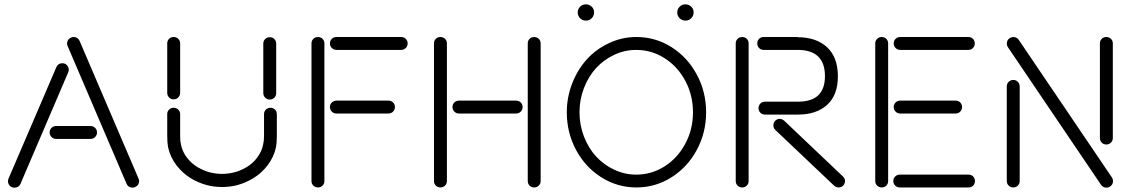

<svg xmlns="http://www.w3.org/2000/svg" viewBox="-20 -842 5279 893"><path d="M568.8 13.2 294.9 -627Q292 -632.8 292 -639.2Q292 -659.2 310.1 -667Q315.9 -669.9 321.8 -669.9Q342.3 -669.9 350.1 -651.9L624 -12.2Q627 -6.3 627 0Q627 20 608.9 27.8Q603 30.8 597.2 30.8Q576.7 30.8 568.8 13.2ZM20 -12.2 242.2 -529.8Q250 -547.9 270 -547.9Q283.2 -547.9 291.5 -538.8Q299.8 -529.8 299.8 -518.1Q299.8 -510.7 296.9 -504.9L75.2 13.2Q67.4 30.8 46.9 30.8Q33.7 30.8 25.4 21.7Q17.1 12.7 17.1 1Q17.1 -6.3 20 -12.2ZM241.2 -255.9H400.9Q413.6 -255.9 422.4 -247.3Q431.2 -238.8 431.2 -226.1Q431.2 -213.4 422.4 -204.6Q413.6 -195.8 400.9 -195.8H241.2Q228.5 -195.8 219.7 -204.6Q210.9 -213.4 210.9 -226.1Q210.9 -238.8 219.7 -247.3Q228.5 -255.9 241.2 -255.9Z M757.8 -410.2V-640.1Q757.8 -652.8 766.4 -661.4Q774.9 -669.9 787.6 -669.9Q800.3 -669.9 809.1 -661.4Q817.9 -652.8 817.9 -640.1V-410.2Q817.9 -397.5 809.1 -388.7Q800.3 -379.9 787.6 -379.9Q774.9 -379.9 766.4 -388.7Q757.8 -397.5 757.8 -410.2ZM1204.6 -409.2V-639.2Q1204.6 -651.9 1213.4 -660.4Q1222.2 -668.9 1234.9 -668.9Q1247.6 -668.9 1256.1 -660.4Q1264.6 -651.9 1264.6 -639.2V-409.2Q1264.6 -396.5 1256.1 -387.7Q1247.6 -378.9 1234.9 -378.9Q1222.2 -378.9 1213.4 -387.7Q1204.6 -396.5 1204.6 -409.2ZM1208 -209V-311Q1208 -323.7 1216.6 -332.3Q1225.1 -340.8 1237.8 -340.8Q1250.5 -340.8 1259 -332.3Q1267.6 -323.7 1267.6 -311V-210Q1267.6 -178.2 1263.7 -157.2Q1253.4 -110.8 1224.6 -73.2Q1195.8 -35.6 1156.7 -12.2Q1124 7.3 1086.9 18.1Q1052.7 27.8 1012.7 27.8Q973.1 27.8 939 18.1Q900.9 7.3 868.7 -12.2Q829.6 -35.6 800.8 -73.2Q772 -110.8 761.7 -157.2Q757.8 -178.2 757.8 -210V-311Q757.8 -323.7 766.4 -332.3Q774.9 -340.8 787.6 -340.8Q800.3 -340.8 809.1 -332.3Q817.9 -323.7 817.9 -311V-209Q817.9 -184.6 821.8 -168.9Q828.1 -137.2 849.1 -109.4Q870.1 -81.5 899.9 -64Q929.2 -47.4 953.6 -41Q983.9 -33.2 1012.7 -33.2Q1041.5 -33.2 1071.8 -41Q1097.2 -47.4 1126 -64Q1155.8 -81.5 1176.5 -109.4Q1197.3 -137.2 1203.6 -168.9Q1208 -186.5 1208 -209Z M1428.7 0V-640.1Q1428.7 -652.8 1437.5 -661.4Q1446.3 -669.9 1459 -669.9Q1471.7 -669.9 1480.2 -661.4Q1488.8 -652.8 1488.8 -640.1V0Q1488.8 12.7 1480.2 21.2Q1471.7 29.8 1459 29.8Q1446.3 29.8 1437.5 21.2Q1428.7 12.7 1428.7 0ZM1544.9 -669.9H1845.7Q1858.4 -669.9 1867.2 -661.4Q1876 -652.8 1876 -640.1Q1876 -627.4 1867.2 -618.7Q1858.4 -609.9 1845.7 -609.9H1544.9Q1532.2 -609.9 1523.4 -618.7Q1514.6 -627.4 1514.6 -640.1Q1514.6 -652.8 1523.4 -661.4Q1532.2 -669.9 1544.9 -669.9ZM1544.9 -374H1786.6Q1799.3 -374 1808.1 -365.5Q1816.9 -356.9 1816.9 -344.2Q1816.9 -331.5 1808.1 -322.8Q1799.3 -314 1786.6 -314H1544.9Q1532.2 -314 1523.4 -322.8Q1514.6 -331.5 1514.6 -344.2Q1514.6 -356.9 1523.4 -365.5Q1532.2 -374 1544.9 -374Z M1998.5 0V-640.1Q1998.5 -652.8 2007.1 -661.4Q2015.6 -669.9 2028.3 -669.9Q2041 -669.9 2049.8 -661.4Q2058.6 -652.8 2058.6 -640.1V0Q2058.6 12.7 2049.8 21.2Q2041 29.8 2028.3 29.8Q2015.6 29.8 2007.1 21.2Q1998.5 12.7 1998.5 0ZM2434.6 0V-640.1Q2434.6 -652.8 2443.1 -661.4Q2451.7 -669.9 2464.4 -669.9Q2477.1 -669.9 2485.8 -661.4Q2494.6 -652.8 2494.6 -640.1V0Q2494.6 12.7 2485.8 21.2Q2477.1 29.8 2464.4 29.8Q2451.7 29.8 2443.1 21.2Q2434.6 12.7 2434.6 0ZM2114.7 -374H2380.4Q2393.1 -374 2401.9 -365.5Q2410.6 -356.9 2410.6 -344.2Q2410.6 -331.5 2401.9 -322.8Q2393.1 -314 2380.4 -314H2114.7Q2102.1 -314 2093.3 -322.8Q2084.5 -331.5 2084.5 -344.2Q2084.5 -356.9 2093.3 -365.5Q2102.1 -374 2114.7 -374Z M2705.1 -821.8Q2720.2 -821.8 2731.7 -811.3Q2743.2 -800.8 2743.2 -784.2Q2743.2 -769 2732.4 -757.6Q2721.7 -746.1 2705.1 -746.1Q2689.9 -746.1 2678.5 -756.8Q2667 -767.6 2667 -784.2Q2667 -799.3 2677.7 -810.5Q2688.5 -821.8 2705.1 -821.8ZM3168 -821.8Q3183.1 -821.8 3194.6 -811.3Q3206.1 -800.8 3206.1 -784.2Q3206.1 -769 3195.3 -757.6Q3184.6 -746.1 3168 -746.1Q3152.8 -746.1 3141.4 -756.8Q3129.9 -767.6 3129.9 -784.2Q3129.9 -799.3 3140.6 -810.5Q3151.4 -821.8 3168 -821.8ZM2939.9 -669.9Q3028.8 -669.9 3103.5 -622.6Q3178.2 -575.2 3221.2 -494.6Q3264.2 -414.1 3264.2 -319.8Q3264.2 -225.6 3221.2 -145.3Q3178.2 -64.9 3103.5 -17.6Q3028.8 29.8 2939.9 29.8Q2851.1 29.8 2776.4 -17.6Q2701.7 -64.9 2658.9 -145.3Q2616.2 -225.6 2616.2 -319.8Q2616.2 -390.1 2641.6 -454.8Q2667 -519.5 2710 -566.7Q2752.9 -613.8 2813.2 -641.8Q2873.5 -669.9 2939.9 -669.9ZM2939 -609.9Q2885.7 -609.9 2837.2 -587.2Q2788.6 -564.5 2752.9 -525.9Q2717.3 -487.3 2696.3 -433.3Q2675.3 -379.4 2675.3 -319.8Q2675.3 -260.3 2696.3 -206.3Q2717.3 -152.3 2752.9 -113.8Q2788.6 -75.2 2837.2 -52.5Q2885.7 -29.8 2939 -29.8Q3010.3 -29.8 3070.8 -68.1Q3131.3 -106.4 3167.2 -173.3Q3203.1 -240.2 3203.1 -319.8Q3203.1 -399.4 3167.2 -466.3Q3131.3 -533.2 3070.8 -571.5Q3010.3 -609.9 2939 -609.9Z M3401.9 0V-640.1Q3401.9 -652.8 3410.6 -661.4Q3419.4 -669.9 3432.1 -669.9Q3444.8 -669.9 3453.4 -661.4Q3461.9 -652.8 3461.9 -640.1V0Q3461.9 12.7 3453.4 21.2Q3444.8 29.8 3432.1 29.8Q3419.4 29.8 3410.6 21.2Q3401.9 12.7 3401.9 0ZM3689.9 -669.9V-668.9Q3776.4 -668.9 3826.7 -622.3Q3877 -575.7 3877 -486.8Q3877 -399.4 3826.9 -354.2Q3776.9 -309.1 3691.9 -309.1H3538.1Q3525.4 -309.1 3516.6 -317.6Q3507.8 -326.2 3507.8 -338.9Q3507.8 -351.6 3516.6 -360.4Q3525.4 -369.1 3538.1 -369.1H3691.9Q3816.9 -369.1 3816.9 -487.8Q3816.9 -609.9 3689.9 -609.9H3531.7Q3519 -609.9 3510.5 -618.7Q3502 -627.4 3502 -640.1Q3502 -652.8 3510.5 -661.4Q3519 -669.9 3531.7 -669.9ZM3859.9 22 3585.9 -237.8Q3577.1 -246.6 3577.1 -258.8Q3577.1 -270.5 3585 -279.8Q3594.2 -289.1 3606 -289.1Q3617.2 -289.1 3627 -280.8L3900.9 -21Q3910.2 -11.7 3910.2 0Q3910.2 11.2 3901.9 21Q3893.1 29.8 3880.9 29.8Q3869.1 29.8 3859.9 22Z M4050.8 0V-640.1Q4050.8 -652.8 4059.6 -661.4Q4068.4 -669.9 4081.1 -669.9Q4093.8 -669.9 4102.3 -661.4Q4110.8 -652.8 4110.8 -640.1V0Q4110.8 12.7 4102.3 21.2Q4093.8 29.8 4081.1 29.8Q4068.4 29.8 4059.6 21.2Q4050.8 12.7 4050.8 0ZM4167 -669.9H4483.9Q4496.6 -669.9 4505.1 -661.4Q4513.7 -652.8 4513.7 -640.1Q4513.7 -627.4 4505.1 -618.7Q4496.6 -609.9 4483.9 -609.9H4167Q4154.3 -609.9 4145.5 -618.7Q4136.7 -627.4 4136.7 -640.1Q4136.7 -652.8 4145.5 -661.4Q4154.3 -669.9 4167 -669.9ZM4167 -374H4424.8Q4437.5 -374 4446 -365.5Q4454.6 -356.9 4454.6 -344.2Q4454.6 -331.5 4446 -322.8Q4437.5 -314 4424.8 -314H4167Q4154.3 -314 4145.5 -322.8Q4136.7 -331.5 4136.7 -344.2Q4136.7 -356.9 4145.5 -365.5Q4154.3 -374 4167 -374ZM4165 -29.8H4484.9Q4497.6 -29.8 4506.1 -21.2Q4514.6 -12.7 4514.6 0Q4514.6 12.7 4506.1 21.2Q4497.6 29.8 4484.9 29.8H4165Q4152.3 29.8 4143.6 21.2Q4134.8 12.7 4134.8 0Q4134.8 -12.7 4143.6 -21.2Q4152.3 -29.8 4165 -29.8Z M5100.6 17.1 4667.5 -623Q4662.6 -631.3 4662.6 -639.2Q4662.6 -655.8 4676.8 -665Q4685.1 -669.9 4692.9 -669.9Q4709.5 -669.9 4718.8 -655.8L5151.9 -16.1Q5156.7 -7.8 5156.7 0Q5156.7 16.6 5142.6 25.9Q5134.3 30.8 5126.5 30.8Q5109.9 30.8 5100.6 17.1ZM5095.7 -200.2V-640.1Q5095.7 -652.8 5104.2 -661.4Q5112.8 -669.9 5125.5 -669.9Q5138.2 -669.9 5147 -661.4Q5155.8 -652.8 5155.8 -640.1V-200.2Q5155.8 -187.5 5147 -178.7Q5138.2 -169.9 5125.5 -169.9Q5112.8 -169.9 5104.2 -178.7Q5095.7 -187.5 5095.7 -200.2ZM4662.6 0V-439.9Q4662.6 -452.6 4671.4 -461.4Q4680.2 -470.2 4692.9 -470.2Q4705.6 -470.2 4714.1 -461.4Q4722.7 -452.6 4722.7 -439.9V0Q4722.7 12.7 4714.1 21.2Q4705.6 29.8 4692.9 29.8Q4680.2 29.8 4671.4 21.2Q4662.6 12.7 4662.6 0Z"/></svg>

Font: Beon
Style: Regular
Weight: 400
Designer: BSozoo
Foundry: BSozoo
Version: Version 1.001;PS 001.001;hotconv 1.0.70;makeotf.lib2.5.58329